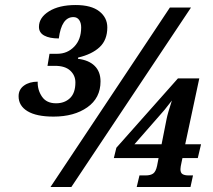

<svg xmlns="http://www.w3.org/2000/svg" viewBox="-20 -744 847 764"><path d="M54 -361Q54 -388 75.5 -403.5Q97 -419 130 -419Q129 -386 147 -359.5Q165 -333 203 -333Q237 -333 258.5 -353.5Q280 -374 280 -416Q280 -444 259.5 -463Q239 -482 199 -482H169L177 -530H208Q248 -530 275.5 -558.5Q303 -587 303 -635Q303 -653 295 -664.5Q287 -676 272 -676Q225 -676 214 -591Q177 -591 156 -602.5Q135 -614 135 -637Q135 -674 175 -699Q215 -724 281 -724Q343 -724 375 -699Q407 -674 407 -635Q407 -585 376.5 -556.5Q346 -528 291 -515L290 -510Q333 -505 356.5 -482Q380 -459 380 -420Q380 -354 327.5 -317Q275 -280 193 -280Q125 -280 89.5 -301.5Q54 -323 54 -361ZM656 -714H740L264 0H181ZM535 -46H560Q579 -46 589.5 -53.5Q600 -61 605 -84L611 -115H433L443 -156L688 -432H773L717 -170H780L767 -115H706L703 -101Q698 -79 698 -71Q698 -56 706.5 -51Q715 -46 730 -46H748L738 0H524ZM623 -170 643 -271Q647 -292 664 -344Q659 -337 634 -306L515 -170Z"/></svg>

Font: Noto Serif NarrowExtraBold
Style: Italic
Weight: 800
Width: 4
Italic angle: -12°
Designer: Monotype Design Team
Foundry: Monotype Imaging Inc.
Version: Version 1.001